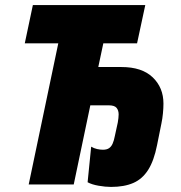

<svg xmlns="http://www.w3.org/2000/svg" viewBox="-20 -734 719 764"><path d="M421.9 9.8Q399.4 9.8 372.6 5.1Q345.7 0.5 328.6 -8.8L342.8 -150.4Q354 -143.6 366.5 -140.9Q378.9 -138.2 389.6 -138.2Q404.8 -138.2 413.8 -144.3Q422.9 -150.4 428.2 -162.6Q433.6 -174.8 437 -192.9L448.7 -246.6Q450.2 -254.9 451.2 -264.2Q452.1 -273.4 452.1 -278.8Q452.1 -294.9 443.8 -304.9Q435.5 -314.9 412.6 -314.9H339.4L273.4 0H94.2L211.9 -561.5H78.6L110.8 -713.9H558.1L525.4 -561.5H391.1L371.1 -467.3H462.9Q544.9 -467.3 587.6 -426.3Q630.4 -385.3 630.4 -321.8Q630.4 -304.2 628.4 -283.2Q626.5 -262.2 622.1 -241.7L605 -156.7Q592.8 -94.7 569.6 -58.1Q546.4 -21.5 510.3 -5.9Q474.1 9.8 421.9 9.8Z"/></svg>

Font: Open Sans SemiCondensed ExtraBold
Style: Italic
Weight: 800
Width: 4
Italic angle: -12°
Designer: Monotype Design Team
Foundry: Monotype Imaging Inc.
Version: Version 3.003